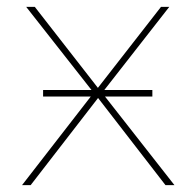

<svg xmlns="http://www.w3.org/2000/svg" viewBox="-20 -537 568 557"><path d="M255 -272 254 -265 56 -517H81L268 -277H260L447 -517H471L271 -261L272 -273L486 0H460L262 -256H267L69 0H44ZM105 -276H422V-257H105Z"/></svg>

Font: iiserrat Thin
Style: Regular
Weight: 100
Designer: Akira Ohta
Foundry: Akira Ohta
Version: Version 1.200;Glyphs 3.3.1 (3343)